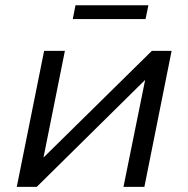

<svg xmlns="http://www.w3.org/2000/svg" viewBox="-20 -724 730 744"><path d="M122.5 0H45L151 -527H231.5L148.5 -113.5L568.5 -527H645L539.5 0H458.5L542.5 -414.5ZM262 -650 272.5 -703.5H555L544 -650Z"/></svg>

Font: Argentum Sans Light
Style: Italic
Weight: 300
Italic angle: -11.3°
Designer: Julieta Ulanovsky (font), Owen Earl (portions from Jones font), Cristiano Sobral (main changes and remaster)
Foundry: Julieta Ulanovsky (font), Owen Earl (portions from Jones font), Cristiano Sobral (main changes and remaster)
Version: Version 3.127